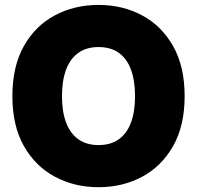

<svg xmlns="http://www.w3.org/2000/svg" viewBox="-20 -758 809 788"><path d="M384.3 10.3Q285.2 10.3 204.8 -33Q124.5 -76.2 77.6 -159.4Q30.8 -242.7 30.8 -363.3Q30.8 -484.9 77.6 -568.4Q124.5 -651.9 204.8 -694.8Q285.2 -737.8 384.3 -737.8Q483.4 -737.8 563.5 -694.8Q643.6 -651.9 690.7 -568.4Q737.8 -484.9 737.8 -363.3Q737.8 -242.2 690.7 -158.9Q643.6 -75.7 563.5 -32.7Q483.4 10.3 384.3 10.3ZM384.3 -162.6Q433.6 -162.6 466.8 -185.8Q500 -209 517.1 -253.9Q534.2 -298.8 534.2 -363.3Q534.2 -428.2 517.1 -473.4Q500 -518.6 466.8 -541.7Q433.6 -564.9 384.3 -564.9Q335.9 -564.9 302.5 -541.7Q269 -518.6 251.7 -473.4Q234.4 -428.2 234.4 -363.3Q234.4 -298.8 251.7 -253.9Q269 -209 302.5 -185.8Q335.9 -162.6 384.3 -162.6Z"/></svg>

Font: Inter 18pt Black
Style: Regular
Weight: 900
Designer: Rasmus Andersson
Foundry: rsms
Version: Version 4.001;git-66647c0bb